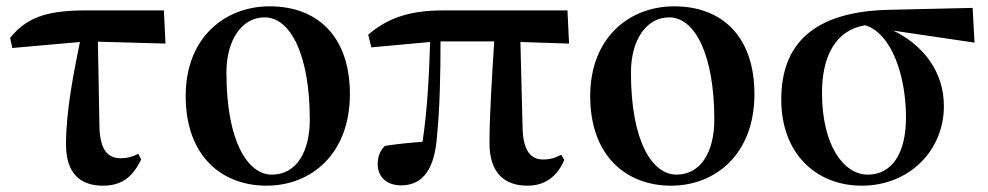

<svg xmlns="http://www.w3.org/2000/svg" viewBox="-20 -572 3128 608"><path d="M306 16C365 16 400 -11 427 -67L418 -85C401 -76 384 -71 362 -71C323 -71 298 -95 295 -166L290 -440L504 -434L499 -539H250C125 -539 63 -515 12 -452L19 -420L233 -439C213 -340 189 -220 189 -115C189 -20 237 16 306 16Z M824 16C964 16 1088 -83 1088 -274C1088 -458 984 -552 834 -552C692 -552 568 -453 568 -268C568 -76 684 16 824 16ZM841 -19C766 -19 697 -121 697 -342C697 -446 746 -517 818 -517C900 -517 961 -398 961 -193C961 -92 919 -19 841 -19Z M1650 16C1704 16 1744 -11 1767 -66L1757 -82C1738 -72 1724 -67 1699 -67C1663 -67 1638 -92 1635 -161L1628 -439L1782 -434L1777 -539H1383C1277 -539 1207 -515 1146 -462L1156 -422L1342 -439C1339 -343 1334 -228 1318 -123C1276 -120 1238 -116 1199 -110C1183 -95 1176 -75 1176 -52C1176 -10 1207 15 1250 15C1320 15 1357 -38 1364 -143C1373 -232 1375 -345 1375 -441H1545C1538 -327 1530 -207 1530 -119C1530 -23 1579 16 1650 16Z M2105 16C2245 16 2369 -83 2369 -274C2369 -458 2265 -552 2115 -552C1973 -552 1849 -453 1849 -268C1849 -76 1965 16 2105 16ZM2122 -19C2047 -19 1978 -121 1978 -342C1978 -446 2027 -517 2099 -517C2181 -517 2242 -398 2242 -193C2242 -92 2200 -19 2122 -19Z M2709 16C2859 16 2969 -95 2969 -236C2969 -352 2896 -433 2809 -475L3066 -437L3060 -547L2797 -541C2554 -536 2454 -431 2454 -257C2454 -85 2565 16 2709 16ZM2720 -492C2806 -465 2849 -327 2849 -200C2849 -86 2804 -19 2728 -19C2652 -19 2583 -111 2583 -278C2583 -394 2626 -477 2720 -492Z"/></svg>

Font: Noto Serif KR
Style: Bold
Weight: 700
Designer: Ryoko NISHIZUKA 西塚涼子 (kana & ideographs); Frank Grießhammer (Latin, Greek & Cyrillic); Wenlong ZHANG 张文龙 (bopomofo); San
Foundry: Adobe
Version: Version 2.001;hotconv 1.1.0;makeotfexe 2.6.0